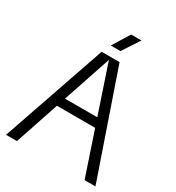

<svg xmlns="http://www.w3.org/2000/svg" viewBox="-205 -1005 1039 1131"><g transform="rotate(30 314.0 -440.0)"><path d="M10 0 253 -705H375L618 0H544L314 -685L84 0ZM151 -298V-358H477V-298ZM353 -880H423L347 -764H281Z"/></g></svg>

Font: TikTok Sans Light
Style: Regular
Weight: 300
Version: Version 4.000